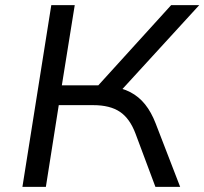

<svg xmlns="http://www.w3.org/2000/svg" viewBox="-20 -725 793 745"><path d="M67 0 179 -705H270L220 -394H378L347 -378L644 -705H753L439 -362L406 -390Q452 -385 485.5 -367.5Q519 -350 543 -320Q567 -290 584 -246L679 0H583L506 -206Q484 -265 445.5 -291Q407 -317 342 -317H208L158 0Z"/></svg>

Font: Nunito Sans 10pt SemiExpanded
Style: Italic
Weight: 400
Width: 6
Italic angle: -9°
Designer: Vernon Adams
Foundry: Vernon Adams
Version: Version 3.101;gftools[0.9.27]